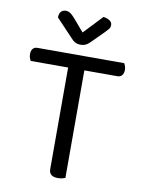

<svg xmlns="http://www.w3.org/2000/svg" viewBox="-90 -876 704 944"><g transform="rotate(10 261.5 -404.5)"><path d="M302 -539V-2Q297 0 286.5 2.5Q276 5 265 5Q221 5 221 -32V-539H34Q31 -544 28 -552.5Q25 -561 25 -572Q25 -589 33 -598.5Q41 -608 56 -608H489Q492 -603 495 -594.5Q498 -586 498 -576Q498 -559 490 -549Q482 -539 467 -539ZM349 -814Q367 -812 380 -803.5Q393 -795 393 -781Q393 -769 385.5 -760Q378 -751 367 -740L307 -680Q296 -669 285.5 -664.5Q275 -660 261 -660Q246 -660 234.5 -666Q223 -672 212 -685L129 -773Q129 -792 138 -802Q147 -812 162 -812Q173 -812 183 -806Q193 -800 207 -784L261 -721Z"/></g></svg>

Font: Baloo Bhai 2
Style: Regular
Weight: 400
Designer: Supriya Tembe, Noopur Datye and Ek Type
Foundry: Ek Type
Version: Version 1.640;PS 1.000;hotconv 16.6.51;makeotf.lib2.5.65220;